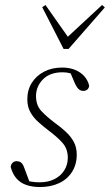

<svg xmlns="http://www.w3.org/2000/svg" viewBox="-20 -741 442 773"><path d="M141 12Q110 12 85.5 3.5Q61 -5 45.5 -23.5Q30 -42 23 -69Q24 -79 30.5 -85.5Q37 -92 46 -92Q59 -92 66 -85.5Q73 -79 77 -67L101 -3L72 -22Q88 -13 104 -10Q120 -7 140 -7Q174 -7 199.5 -20Q225 -33 239 -55.5Q253 -78 253 -106Q253 -142 231 -166.5Q209 -191 175 -216Q153 -233 133.5 -250.5Q114 -268 102 -290Q90 -312 90 -341Q90 -379 108 -407.5Q126 -436 157.5 -452.5Q189 -469 230 -469Q259 -469 281.5 -460Q304 -451 319 -434.5Q334 -418 339 -396Q338 -386 331.5 -380.5Q325 -375 316 -375Q305 -375 297.5 -381.5Q290 -388 283 -402L260 -456L287 -437Q276 -442 262.5 -446Q249 -450 232 -450Q181 -450 153 -421.5Q125 -393 125 -354Q125 -317 146.5 -294Q168 -271 200 -247Q225 -229 245 -210.5Q265 -192 277 -170Q289 -148 289 -118Q289 -79 270 -49Q251 -19 217.5 -3.5Q184 12 141 12ZM163 -721 263 -579H238L391 -721L402 -711L256 -544H236L150 -712Z"/></svg>

Font: Source Serif 4 48pt Light
Style: Italic
Weight: 300
Italic angle: -12°
Designer: Frank Grießhammer
Foundry: Adobe Systems Incorporated
Version: Version 4.004;hotconv 1.0.116;makeotfexe 2.5.65601